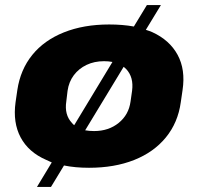

<svg xmlns="http://www.w3.org/2000/svg" viewBox="-20 -647 776 753"><path d="M329 11Q275 11 231 2L180 86H125L183 -10Q172 -15 161 -20Q92 -50 61 -108Q30 -166 41 -246L48 -294Q60 -374 106.5 -431.5Q153 -489 230.5 -520Q308 -551 408 -551Q461 -551 505 -543L556 -627H611L552 -530Q565 -526 577 -521Q645 -490 676.5 -432Q708 -374 696 -294L689 -246Q678 -166 630.5 -108Q583 -50 506 -19.5Q429 11 329 11ZM349 -133Q406 -133 445.5 -165Q485 -197 492 -249L498 -291Q505 -344 475 -376Q470 -381 465 -385L314 -136Q330 -133 349 -133ZM271 -156 421 -404Q406 -407 388 -407Q350 -407 319.5 -392.5Q289 -378 269.5 -352Q250 -326 245 -291L240 -249Q232 -197 262 -165Q266 -160 271 -156Z"/></svg>

Font: Pathway Extreme 8pt Thin 12pt ExtraBold
Style: Italic
Weight: 800
Italic angle: -8°
Version: Version 1.001;gftools[0.9.26]